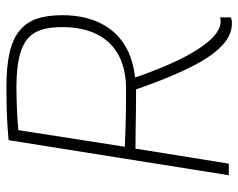

<svg xmlns="http://www.w3.org/2000/svg" viewBox="-94 -656 760 613"><g transform="rotate(-90 286.5 -350.0)"><path d="M33 0 145 -703Q178 -706 205.5 -707.5Q233 -709 260 -709.5Q287 -710 317 -710Q382 -710 426 -699.5Q470 -689 496 -667Q522 -645 533 -612Q544 -579 544 -532Q544 -458 516 -405Q488 -352 435.5 -325Q383 -298 309 -297L303 -296Q267 -296 236 -296.5Q205 -297 176 -297.5Q147 -298 118 -298L70 0ZM518 10Q498 10 478 0.5Q458 -9 437 -31.5Q416 -54 395 -90.5Q374 -127 351 -181Q328 -235 303 -308L339 -316Q362 -249 383 -200Q404 -151 423.5 -118Q443 -85 460.5 -64.5Q478 -44 494 -35Q510 -26 524 -26Q526 -26 529.5 -26.5Q533 -27 537 -28V6Q534 8 529 9Q524 10 518 10ZM308 -328Q371 -328 415.5 -351.5Q460 -375 483 -421Q506 -467 506 -533Q506 -572 497 -599.5Q488 -627 467 -644Q446 -661 408.5 -669.5Q371 -678 315 -678Q294 -678 277.5 -677.5Q261 -677 246 -676.5Q231 -676 214.5 -675Q198 -674 177 -672L124 -332Q149 -331 175.5 -330Q202 -329 234 -328.5Q266 -328 308 -328Z"/></g></svg>

Font: Georama ExtraCondensed Thin ExtraLight
Style: Italic
Weight: 250
Italic angle: -9°
Version: Version 1.001